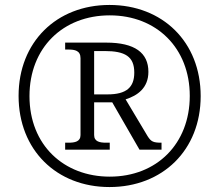

<svg xmlns="http://www.w3.org/2000/svg" viewBox="-20 -745 885 775"><path d="M422 10C636 10 790 -139 790 -357C790 -576 636 -725 422 -725C208 -725 55 -575 55 -358C55 -139 209 10 422 10ZM423 -32C238 -32 99 -159 99 -357C99 -552 234 -683 423 -683C612 -683 746 -551 746 -358C746 -165 613 -32 423 -32ZM243 -141H423V-169H409C383 -169 360 -173 360 -200V-332H433L543 -141H632V-169C599 -169 590 -173 576 -195L487 -344C535 -359 579 -390 579 -455C579 -532 524 -573 409 -573H243V-545H256C282 -545 305 -541 305 -510V-200C305 -173 282 -169 256 -169H243ZM414 -364H360V-539H402C485 -539 522 -517 522 -452C522 -393 491 -364 414 -364Z"/></svg>

Font: Noto Serif Devanagari Light
Style: Regular
Weight: 300
Designer: Universal Thirst, Indian Type Foundry and the Monotype Design Team
Foundry: Monotype Imaging Inc.
Version: Version 2.004